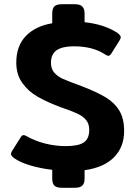

<svg xmlns="http://www.w3.org/2000/svg" viewBox="-20 -795 638 908"><path d="M227 50V8Q174 2 125.5 -12Q77 -26 47 -47Q32 -58 32 -67Q32 -73 37 -81L78 -146Q84 -156 91 -156Q98 -156 106 -151Q144 -129 192.5 -116.5Q241 -104 290 -104Q351 -104 376.5 -121.5Q402 -139 402 -181Q402 -209 387.5 -227Q373 -245 346.5 -257.5Q320 -270 267 -288Q203 -312 159 -337Q115 -362 86 -402Q57 -442 57 -499Q57 -578 102.5 -625Q148 -672 227 -685V-731Q227 -754 237 -764.5Q247 -775 272 -775H334Q359 -775 369.5 -764Q380 -753 380 -731V-690Q474 -680 536 -639Q551 -627 551 -619Q551 -613 546 -605L506 -541Q499 -531 492 -531Q487 -531 478 -537Q420 -576 329 -576Q275 -576 248 -557.5Q221 -539 221 -498Q221 -469 237 -451Q253 -433 277.5 -422Q302 -411 365 -388Q438 -360 480 -334.5Q522 -309 544.5 -271.5Q567 -234 567 -175Q567 -100 519.5 -51.5Q472 -3 380 10V50Q380 72 369.5 82.5Q359 93 334 93H272Q247 93 237 82.5Q227 72 227 50Z"/></svg>

Font: Mitr Medium
Style: Regular
Weight: 500
Designer: Thanarat Vachiruckul
Foundry: Cadson Demak
Version: Version 1.002